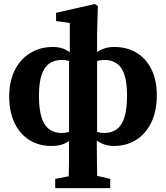

<svg xmlns="http://www.w3.org/2000/svg" viewBox="-20 -735 849 982"><path d="M262.4 227.3V179.9L367 159.9H456.9L543.9 179.9V227.3ZM330.2 227.3Q332.2 160.8 332.7 104.1Q333.2 47.3 333.2 -10V-28.8V-453.5L337 -464.4V-617.4L266.8 -627.4V-669.5L464.4 -714.5L480.5 -704.4L476.5 -564.5V-439.7V-434.7V-40.4L474.9 -17.6Q474.9 39.2 475.9 100Q476.9 160.8 477.9 227.3ZM243.6 11.6Q177.9 11.6 128.9 -19.7Q80 -51.1 53.5 -107.8Q27 -164.6 27 -241.8Q27 -319.2 55.6 -376.1Q84.2 -433 135.1 -463.9Q186 -494.8 250.7 -494.8Q289.6 -494.8 316.4 -480.4Q343.2 -466 361.9 -446.5Q380.7 -427.1 393.9 -410.4L395.9 -400.5L393.9 -375.1Q374.9 -400.6 352.5 -414.4Q330.2 -428.3 295.7 -428.3Q257.8 -428.3 231.6 -409.7Q205.4 -391 192.3 -350.5Q179.2 -310 179.2 -244.2Q179.2 -177.2 192.3 -135.4Q205.4 -93.6 231.3 -74.3Q257.1 -54.9 295 -54.9Q330.2 -54.9 351.8 -69.6Q373.5 -84.3 393.9 -108.8L395.9 -72.1H393.9Q380.7 -56.4 361.6 -36.8Q342.5 -17.2 314.3 -2.8Q286 11.6 243.6 11.6ZM562.6 11.6Q526.1 11.6 497.9 -2.8Q469.6 -17.2 449.2 -37.2Q428.7 -57.2 415.4 -72.8H413.4L415.4 -108.1Q435.4 -84.3 457.3 -69.6Q479.2 -54.9 513.6 -54.9Q552.2 -54.9 578.1 -74.6Q603.9 -94.3 616.9 -136.4Q629.8 -178.5 629.8 -246.4Q629.8 -311.5 616.9 -351.4Q603.9 -391.3 578.1 -409.8Q552.2 -428.3 514.3 -428.3Q479.2 -428.3 457.3 -413.7Q435.4 -399.2 415.4 -374.4L413.4 -401.2L415.4 -411.1Q431.8 -431.3 452.5 -450.6Q473.2 -469.9 500.9 -482.3Q528.5 -494.8 562.6 -494.8Q630.4 -494.8 679.4 -464.7Q728.4 -434.5 755.2 -379.2Q782.1 -323.8 782.1 -248.5Q782.1 -165.7 753.1 -107.2Q724.1 -48.8 674.8 -18.6Q625.5 11.6 562.6 11.6Z"/></svg>

Font: Source Serif 4 Variable
Style: Regular
Weight: 400
Designer: Frank Grießhammer
Foundry: Adobe
Version: Version 4.005;hotconv 1.1.0;makeotfexe 2.6.0